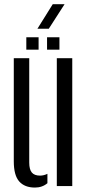

<svg xmlns="http://www.w3.org/2000/svg" viewBox="-20 -873 413 901"><path d="M44.7 -115.7V-600H117.2V-110.2Q117.2 -77.9 129.3 -63.4Q141.5 -48.9 168 -48.9Q185.4 -48.9 202.5 -57.3V-13.3Q178.2 7.2 144 7.2Q95.9 7.2 70.3 -21.4Q44.7 -50.1 44.7 -115.7ZM246.6 0V-600H319.1V0ZM200.8 -640V-698.1H258.9V-640ZM103.5 -640V-698.1H161.1V-640ZM155.7 -738.3 227.6 -853.4H283.1L209 -738.3Z"/></svg>

Font: Big Shoulders Stencil Display SC Thin
Style: Regular
Weight: 100
Designer: Patric King
Foundry: XO Type Co
Version: Version 2.001